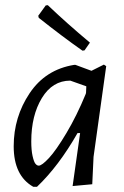

<svg xmlns="http://www.w3.org/2000/svg" viewBox="-20 -716 479 743"><path d="M165 -696Q235 -629 328 -551L307 -521L299 -520Q222 -574 130 -647L128 -655L157 -695ZM267 -465H272L334 -442L382 -466L391 -460L342 -109L337 -3L261 4L290 -201H280Q207 -73 123 7H109Q33 -36 33 -150Q33 -263 94.5 -355Q156 -447 267 -465ZM101 -169Q101 -135 106 -112.5Q111 -90 117 -82.5Q123 -75 130 -75Q142 -75 169.5 -104.5Q197 -134 237 -201Q277 -268 312 -353L313 -358L314 -382L252 -404Q183 -404 142 -336.5Q101 -269 101 -169Z"/></svg>

Font: Alegreya Sans
Style: Italic
Weight: 400
Italic angle: -7°
Designer: Juan Pablo del Peral
Foundry: Huerta Tipografica
Version: Version 2.007